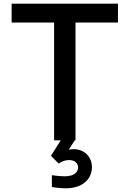

<svg xmlns="http://www.w3.org/2000/svg" viewBox="-20 -760 702 1040"><path d="M389 0V-638H619V-740H43V-638H273V0H309L256 84L298 126C298 126 322 107 354 107C386 107 403 125 403 147C403 168 387 195 330 195C302 195 261 189 261 189V253C261 253 301 260 335 260C436 260 478 202 478 146C478 93 441 48 378 48C368 48 359 49 352 51L385 0Z"/></svg>

Font: Be Vietnam Pro Medium
Style: Regular
Weight: 500
Designer: Lam Bao, Tony Le, Vietanh Nguyen
Foundry: Yellow Type Foundry
Version: Version 1.002